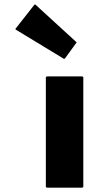

<svg xmlns="http://www.w3.org/2000/svg" viewBox="-20 -865 460 892"><path d="M193 -506V3L197 7H363L367 3V-506L363 -510H197ZM143 -845 139 -842 51 -730 54 -727 278 -591 283 -595 336 -668 332 -672ZM332 -672Z"/></svg>

Font: Hussar Woodtype
Style: Bd
Weight: 900
Foundry: Cannot Into Space Fonts
Version: Version 1.07